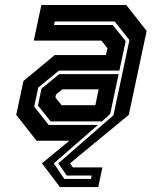

<svg xmlns="http://www.w3.org/2000/svg" viewBox="-20 -560 610 764"><path d="M218.5 184.5 147 90 256 0H125.5L44.5 -103L73.5 -238L198 -341H401.5L407.5 -368L383.5 -398.5H114.5L144.5 -540H482.5L563.5 -437L492.5 -103L258.5 90L270 106H387.5L371 184.5ZM236 152H342L345 138.5H245.5L212 90L431.5 -101.5L495 -400.5L436.5 -474.5H198L195 -460.5H428.5L480 -396.5L455 -279H214.5L132.5 -212L116 -136L173.5 -63H370L194 90ZM225 -141.5H359.5L372.5 -204.5H228L202.5 -183.5L200.5 -172ZM181.5 -77 131 -140 145 -207 215.5 -265H452L418.5 -106.5L385.5 -77Z"/></svg>

Font: Tourney
Style: Bold Italic
Weight: 700
Italic angle: -12°
Version: Version 1.015